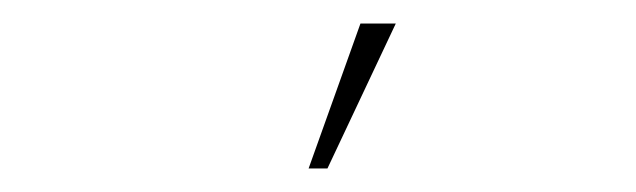

<svg xmlns="http://www.w3.org/2000/svg" viewBox="-20 -628 540 163"><path d="M242 -485 286 -608H316L258 -485Z"/></svg>

Font: Rokkitt Thin
Style: Regular
Weight: 250
Version: Version 3.103